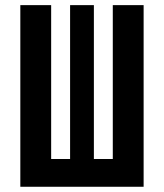

<svg xmlns="http://www.w3.org/2000/svg" viewBox="-20 -713 626 733"><path d="M57.6 0V-693.4H175.3V-106H247.6V-693.4H338.4V-106H410.6V-693.4H528.3V0Z"/></svg>

Font: CaskaydiaCove NF SemiBold
Style: Regular
Weight: 600
Designer: Aaron Bell
Foundry: Saja Typeworks
Version: Version 2111.001; VTT 6.35;Nerd Fonts 3.2.1